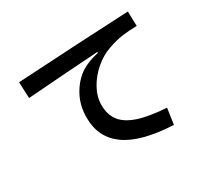

<svg xmlns="http://www.w3.org/2000/svg" viewBox="-154 -965 1307 1224"><g transform="rotate(-30 500.0 -352.5)"><path d="M802 34Q568 23 455.5 -56.5Q343 -136 343 -282Q343 -373 382 -444Q421 -515 482 -556Q535 -590 612 -606L611 -613L584 -611Q351 -596 88 -576L83 -695Q564 -723 909 -739L912 -631Q849 -630 801 -623Q753 -616 694 -595Q636 -575 583.5 -530Q531 -485 498 -426Q465 -367 465 -306Q465 -236 499.5 -190Q534 -144 611.5 -117.5Q689 -91 819 -83Z"/></g></svg>

Font: IBM Plex Sans JP SemiBold
Style: Regular
Weight: 600
Designer: Mike Abbink; Paul van der Laan; Pieter van Rosmalen; Wujin Sim; Yejin Wi; Jinhee Kim; Boomi Park; Yona Kim; Kichan Ma
Foundry: Sandoll Inc.
Version: Version 1.001